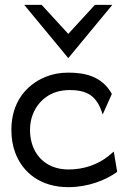

<svg xmlns="http://www.w3.org/2000/svg" viewBox="-20 -762 529 793"><path d="M80 -742 262 -522 444 -742H372L262 -622L152 -742ZM404 -289 442 -374C400 -450 325 -462 262 -462C227 -462 196 -456 167 -444C87 -411 27 -338 27 -226C27 -192 32 -160 43 -131C74 -48 149 11 262 11C343 11 415 -17 464 -52L450 -136L426 -116C385 -84 330 -62 262 -62C239 -62 217 -66 197 -74C142 -96 104 -149 104 -226C104 -249 108 -271 116 -291C139 -347 189 -390 267 -390C341 -390 381 -366 404 -289Z"/></svg>

Font: Charger
Style: Regular
Weight: 400
Designer: Jasper
Foundry: Cannot Into Space Fonts
Version: Version 0.98